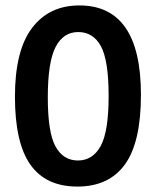

<svg xmlns="http://www.w3.org/2000/svg" viewBox="-20 -677 575 707"><path d="M272 -657Q499 -657 499 -328Q499 -153 440 -71.5Q381 10 265 10Q149 10 92 -70.5Q35 -151 35 -321Q35 -491 98 -574Q161 -657 272 -657ZM184.5 -137.5Q213 -86 267 -86Q321 -86 350.5 -139Q380 -192 380 -323.5Q380 -455 351.5 -507Q323 -559 268 -559Q213 -559 184.5 -503.5Q156 -448 156 -318.5Q156 -189 184.5 -137.5Z"/></svg>

Font: Bree Serif
Style: Regular
Weight: 400
Designer: Veronika Burian, Jos Scaglione
Foundry: TypeTogether
Version: Version 1.001